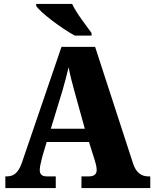

<svg xmlns="http://www.w3.org/2000/svg" viewBox="-20 -951 780 971"><path d="M358 -771H443V-784C416 -822 365 -886 345 -931H163V-921C186 -886 292 -807 358 -771ZM7 0H262V-59H216C190 -59 181 -72 181 -92C181 -111 191 -143 194 -159L216 -233H430L459 -141C462 -132 469 -109 469 -91C469 -66 450 -59 430 -59H392V0H740V-59H730C695 -59 668 -78 653 -124L461 -714H291L91 -129C71 -71 45 -59 13 -59H7ZM237 -300 296 -493C306 -528 317 -569 327 -611C335 -568 346 -528 356 -491L409 -300Z"/></svg>

Font: Noto Serif Sinhala SemiCondensed Black
Style: Regular
Weight: 900
Width: 4
Designer: Jelle Bosma - Monotype Design Team
Foundry: Monotype Imaging Inc.
Version: Version 2.007